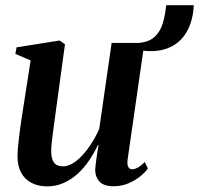

<svg xmlns="http://www.w3.org/2000/svg" viewBox="-20 -686 744 718"><path d="M156 11Q123.5 11 98.5 -1.8Q73.5 -14.5 59.5 -39.5Q45.5 -64.5 45.5 -101Q45.5 -116 47.5 -138.5Q49.5 -161 52.8 -186.2Q56 -211.5 59.5 -235.2Q63 -259 66 -276.5L94.5 -460L37.5 -484.5L42 -509L203 -534.5L223 -520.5L190.5 -283Q188 -263.5 184.8 -240.2Q181.5 -217 178.5 -194.2Q175.5 -171.5 173.5 -152.8Q171.5 -134 171.5 -123.5Q171.5 -102.5 176 -89.5Q180.5 -76.5 190.2 -70.2Q200 -64 215.5 -64Q239.5 -64 264.8 -83.8Q290 -103.5 312.5 -135.5Q335 -167.5 351 -203.5L397.5 -525.5H520L457 -88Q455 -70.5 459.8 -61.8Q464.5 -53 474 -53Q483.5 -53 495.5 -59.5Q507.5 -66 521.5 -80L533 -56Q523.5 -42 504.8 -26.8Q486 -11.5 460.5 -0.5Q435 10.5 405 10.5Q368.5 10.5 352.5 -6.5Q336.5 -23.5 336 -49Q336 -53 337 -63.8Q338 -74.5 340 -88.5Q342 -102.5 344.2 -117.2Q346.5 -132 348.5 -143.5L346.5 -144Q332 -114 313.2 -86Q294.5 -58 270.5 -36.2Q246.5 -14.5 218 -1.8Q189.5 11 156 11ZM601.5 -666.5H704.5Q702 -607.5 677.2 -565.2Q652.5 -523 606 -505.2Q559.5 -487.5 491 -500V-525Q534.5 -527 557 -547.2Q579.5 -567.5 588.8 -599.2Q598 -631 601.5 -666.5Z"/></svg>

Font: Merriweather 96pt SemiBold
Style: Italic
Weight: 600
Italic angle: -7.8°
Version: Version 2.101